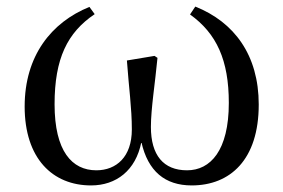

<svg xmlns="http://www.w3.org/2000/svg" viewBox="-20 -549 862 584"><path d="M257 15C333 15 393 -30 410 -117C430 -28 482 15 563 15C680 15 767 -63 767 -231C767 -382 692 -482 574 -529L558 -505C639 -447 676 -366 676 -236C676 -91 620 -31 549 -31C477 -31 439 -77 439 -163C439 -218 452 -298 459 -373L450 -379L366 -365C372 -281 381 -221 381 -155C381 -72 334 -31 273 -31C199 -31 146 -89 146 -232C146 -371 185 -450 268 -506L252 -528C136 -481 55 -379 55 -225C55 -67 140 15 257 15Z"/></svg>

Font: Source Han Serif SC Medium
Style: Regular
Weight: 500
Designer: Ryoko NISHIZUKA 西塚涼子 (kana & ideographs); Frank Grießhammer (Latin, Greek & Cyrillic); Wenlong ZHANG 张文龙 (bopomofo); San
Foundry: Adobe
Version: Version 2.003;hotconv 1.1.1;makeotfexe 2.6.0